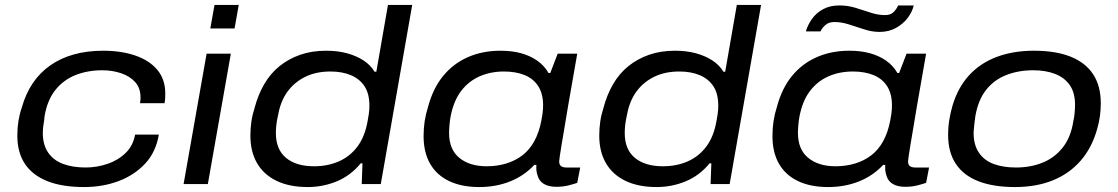

<svg xmlns="http://www.w3.org/2000/svg" viewBox="-20 -744 4520 776"><path d="M320 12Q231 12 171 -12Q111 -36 80.5 -82Q50 -128 50 -196Q50 -227 54.5 -255Q59 -283 68 -309Q84 -366 113 -408.5Q142 -451 183.5 -480Q225 -509 278.5 -524Q332 -539 397 -539Q470 -539 527 -519.5Q584 -500 616 -461.5Q648 -423 648 -366Q648 -356 647.5 -347Q647 -338 645 -327H546Q547 -333 547.5 -339Q548 -345 548 -350Q548 -388 526.5 -412Q505 -436 469.5 -448Q434 -460 393 -460Q334 -460 285 -440.5Q236 -421 203.5 -380Q171 -339 160 -274Q159 -259 157 -248Q155 -237 154 -227.5Q153 -218 153 -207Q153 -159 174.5 -127.5Q196 -96 235 -81.5Q274 -67 326 -67Q371 -67 414 -81.5Q457 -96 487.5 -125.5Q518 -155 526 -200H622Q610 -129 566.5 -82.5Q523 -36 459 -12Q395 12 320 12Z M830 -629 847 -724H945L928 -629ZM722 0 815 -527H913L820 0Z M1224 12Q1150 12 1098 -13Q1046 -38 1019 -84.5Q992 -131 992 -196Q992 -225 996 -252.5Q1000 -280 1009 -308Q1023 -361 1048 -404Q1073 -447 1109.5 -476.5Q1146 -506 1193 -522.5Q1240 -539 1298 -539Q1344 -539 1381.5 -529Q1419 -519 1448 -500.5Q1477 -482 1494 -454H1501L1548 -724H1646L1519 0H1442L1445 -84H1438Q1397 -34 1341 -11Q1285 12 1224 12ZM1249 -72Q1304 -72 1349 -91.5Q1394 -111 1424.5 -151.5Q1455 -192 1466 -256Q1469 -272 1470.5 -282.5Q1472 -293 1472.5 -301.5Q1473 -310 1473 -317Q1473 -365 1453.5 -395Q1434 -425 1398.5 -440Q1363 -455 1316 -455Q1260 -455 1218 -435.5Q1176 -416 1148 -381.5Q1120 -347 1108 -298Q1104 -280 1101 -265Q1098 -250 1096.5 -235.5Q1095 -221 1095 -206Q1095 -140 1136 -106Q1177 -72 1249 -72Z M1917 12Q1846 12 1795.5 -12Q1745 -36 1718.5 -82Q1692 -128 1692 -194Q1692 -226 1696.5 -255Q1701 -284 1710 -312Q1730 -387 1771 -437Q1812 -487 1871 -513Q1930 -539 2003 -539Q2049 -539 2085.5 -529Q2122 -519 2150.5 -499.5Q2179 -480 2197 -449H2204L2234 -527H2313L2292 -407Q2283 -358 2275.5 -312.5Q2268 -267 2261.5 -228.5Q2255 -190 2250 -160.5Q2245 -131 2242.5 -113Q2240 -95 2240 -92Q2240 -79 2247 -73Q2254 -67 2270 -67H2325L2313 -5Q2302 -1 2279 5Q2256 11 2229 11Q2197 11 2177.5 -1Q2158 -13 2152 -37Q2149 -46 2148 -56Q2147 -66 2148 -77L2140 -78Q2098 -33 2041 -10.5Q1984 12 1917 12ZM1947 -72Q1989 -72 2025.5 -83Q2062 -94 2091 -116Q2120 -138 2139.5 -173.5Q2159 -209 2168 -257Q2171 -272 2172.5 -283Q2174 -294 2174.5 -302.5Q2175 -311 2175 -318Q2175 -365 2155.5 -395.5Q2136 -426 2100.5 -440.5Q2065 -455 2017 -455Q1963 -455 1918.5 -435.5Q1874 -416 1843.5 -376Q1813 -336 1801 -272Q1798 -255 1797 -243Q1796 -231 1795.5 -223Q1795 -215 1795 -207Q1795 -140 1836.5 -106Q1878 -72 1947 -72Z M2634 12Q2560 12 2508 -13Q2456 -38 2429 -84.5Q2402 -131 2402 -196Q2402 -225 2406 -252.5Q2410 -280 2419 -308Q2433 -361 2458 -404Q2483 -447 2519.5 -476.5Q2556 -506 2603 -522.5Q2650 -539 2708 -539Q2754 -539 2791.5 -529Q2829 -519 2858 -500.5Q2887 -482 2904 -454H2911L2958 -724H3056L2929 0H2852L2855 -84H2848Q2807 -34 2751 -11Q2695 12 2634 12ZM2659 -72Q2714 -72 2759 -91.5Q2804 -111 2834.5 -151.5Q2865 -192 2876 -256Q2879 -272 2880.5 -282.5Q2882 -293 2882.5 -301.5Q2883 -310 2883 -317Q2883 -365 2863.5 -395Q2844 -425 2808.5 -440Q2773 -455 2726 -455Q2670 -455 2628 -435.5Q2586 -416 2558 -381.5Q2530 -347 2518 -298Q2514 -280 2511 -265Q2508 -250 2506.5 -235.5Q2505 -221 2505 -206Q2505 -140 2546 -106Q2587 -72 2659 -72Z M3327 12Q3256 12 3205.5 -12Q3155 -36 3128.5 -82Q3102 -128 3102 -194Q3102 -226 3106.5 -255Q3111 -284 3120 -312Q3140 -387 3181 -437Q3222 -487 3281 -513Q3340 -539 3413 -539Q3459 -539 3495.5 -529Q3532 -519 3560.5 -499.5Q3589 -480 3607 -449H3614L3644 -527H3723L3702 -407Q3693 -358 3685.5 -312.5Q3678 -267 3671.5 -228.5Q3665 -190 3660 -160.5Q3655 -131 3652.5 -113Q3650 -95 3650 -92Q3650 -79 3657 -73Q3664 -67 3680 -67H3735L3723 -5Q3712 -1 3689 5Q3666 11 3639 11Q3607 11 3587.5 -1Q3568 -13 3562 -37Q3559 -46 3558 -56Q3557 -66 3558 -77L3550 -78Q3508 -33 3451 -10.5Q3394 12 3327 12ZM3357 -72Q3399 -72 3435.5 -83Q3472 -94 3501 -116Q3530 -138 3549.5 -173.5Q3569 -209 3578 -257Q3581 -272 3582.5 -283Q3584 -294 3584.5 -302.5Q3585 -311 3585 -318Q3585 -365 3565.5 -395.5Q3546 -426 3510.5 -440.5Q3475 -455 3427 -455Q3373 -455 3328.5 -435.5Q3284 -416 3253.5 -376Q3223 -336 3211 -272Q3208 -255 3207 -243Q3206 -231 3205.5 -223Q3205 -215 3205 -207Q3205 -140 3246.5 -106Q3288 -72 3357 -72ZM3237 -617Q3244 -642 3261 -666.5Q3278 -691 3306 -706.5Q3334 -722 3372 -722Q3406 -722 3437.5 -712.5Q3469 -703 3498.5 -693Q3528 -683 3557 -683Q3580 -683 3592 -695.5Q3604 -708 3610 -722H3673Q3667 -696 3648.5 -671.5Q3630 -647 3601 -631Q3572 -615 3535 -615Q3504 -615 3472.5 -625.5Q3441 -636 3410.5 -645.5Q3380 -655 3353 -655Q3329 -655 3315.5 -642.5Q3302 -630 3296 -617Z M4082 12Q3995 12 3934.5 -11.5Q3874 -35 3843 -82Q3812 -129 3812 -198Q3812 -231 3817 -261Q3822 -291 3830 -318Q3852 -391 3897 -440Q3942 -489 4008.5 -514Q4075 -539 4159 -539Q4247 -539 4307 -515Q4367 -491 4398 -444Q4429 -397 4429 -327Q4429 -300 4425.5 -274.5Q4422 -249 4415 -225Q4394 -148 4348 -95Q4302 -42 4235 -15Q4168 12 4082 12ZM4086 -67Q4145 -67 4193.5 -86.5Q4242 -106 4275 -147.5Q4308 -189 4318 -254Q4322 -272 4323 -284.5Q4324 -297 4324.5 -305Q4325 -313 4325 -320Q4325 -369 4304 -399.5Q4283 -430 4245 -445Q4207 -460 4155 -460Q4096 -460 4046.5 -440.5Q3997 -421 3965 -380Q3933 -339 3922 -274Q3919 -255 3918 -243Q3917 -231 3916 -222.5Q3915 -214 3915 -207Q3915 -159 3936 -127.5Q3957 -96 3995.5 -81.5Q4034 -67 4086 -67Z"/></svg>

Font: Archivo Expanded
Style: Italic
Weight: 400
Width: 7
Italic angle: -10°
Designer: Hector Gatti
Foundry: Omnibus-Type
Version: Version 2.001